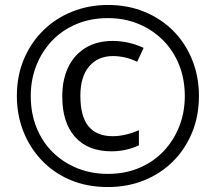

<svg xmlns="http://www.w3.org/2000/svg" viewBox="-20 -744 870 774"><path d="M429 -134Q335 -134 283 -191.5Q231 -249 231 -355Q231 -424 255.5 -474Q280 -524 325.5 -551.5Q371 -579 434 -579Q466 -579 497.5 -572Q529 -565 559 -551L533 -495Q508 -507 483.5 -512.5Q459 -518 436 -518Q375 -518 339.5 -476.5Q304 -435 304 -358Q304 -274 337 -234.5Q370 -195 434 -195Q459 -195 485.5 -201Q512 -207 540 -219V-158Q514 -146 486 -140Q458 -134 429 -134ZM415 10Q330 10 262.5 -19Q195 -48 147 -99Q99 -150 73.5 -216Q48 -282 48 -357Q48 -439 76.5 -506Q105 -573 155 -622Q205 -671 272 -697.5Q339 -724 415 -724Q496 -724 563.5 -696Q631 -668 680 -618Q729 -568 755.5 -501Q782 -434 782 -357Q782 -277 754.5 -210Q727 -143 677.5 -93.5Q628 -44 561 -17Q494 10 415 10ZM415 -43Q484 -43 541 -67Q598 -91 639 -134Q680 -177 702.5 -234Q725 -291 725 -357Q725 -425 702 -482.5Q679 -540 637 -582Q595 -624 538.5 -647.5Q482 -671 415 -671Q346 -671 288.5 -647Q231 -623 190 -580Q149 -537 126.5 -480Q104 -423 104 -357Q104 -287 127.5 -229Q151 -171 193.5 -129.5Q236 -88 292.5 -65.5Q349 -43 415 -43Z"/></svg>

Font: Noto Sans Khmer ExtraCondensed
Style: Regular
Weight: 400
Width: 2
Designer: Danh Hong and the Monotype Design Team
Foundry: Monotype Imaging Inc.
Version: Version 2.004